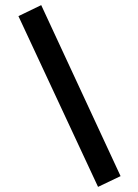

<svg xmlns="http://www.w3.org/2000/svg" viewBox="-20 -686 540 750"><path d="M363 44 52 -623 141 -666 451 2Z"/></svg>

Font: Inconsolata SemiBold
Style: Regular
Weight: 600
Monospace: yes
Designer: Raph Levien, Cyreal, Brenton Simpson
Foundry: Raph Levien, Cyreal, Google
Version: Version 3.100; ttfautohint (v1.8.4.7-5d5b)